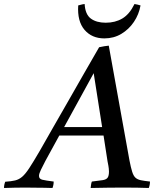

<svg xmlns="http://www.w3.org/2000/svg" viewBox="-104 -934 780 955"><path d="M431 -131 411 -260H191L122 -134Q109 -109 99.5 -89.5Q90 -70 90 -59Q90 -44 106.5 -40Q123 -36 163 -31Q163 -14 157 1Q143 0 117 0Q91 0 65 -0.5Q39 -1 24 -1Q-4 -1 -29 -0.5Q-54 0 -84 1Q-84 -15 -78 -30Q-48 -32 -29 -36.5Q-10 -41 6 -54.5Q22 -68 42 -98.5Q62 -129 94 -184Q122 -233 159 -298Q196 -363 237 -434Q278 -505 317 -574Q356 -643 389 -699Q403 -702 414.5 -704Q426 -706 437 -707L540 -136Q547 -100 553.5 -79.5Q560 -59 570 -50Q580 -41 597 -37.5Q614 -34 642 -31Q642 -14 636 1Q612 0 578 -0.5Q544 -1 511 -1Q482 -1 435 -0.5Q388 0 347 1Q348 -7 349 -15.5Q350 -24 353 -31Q389 -35 407 -38Q425 -41 431.5 -50.5Q438 -60 438 -81Q438 -86 437 -96.5Q436 -107 431 -131ZM215 -302H404L362 -570ZM317 -914Q320 -862 348 -841.5Q376 -821 422 -821Q469 -821 504.5 -842Q540 -863 565 -914Q573 -913 580.5 -911Q588 -909 595 -907Q587 -862 562 -825Q537 -788 499.5 -765.5Q462 -743 415 -743Q353 -743 316.5 -785.5Q280 -828 285 -907Q294 -909 300.5 -911Q307 -913 317 -914Z"/></svg>

Font: Tiro Devanagari Hindi
Style: Italic
Weight: 400
Italic angle: -11°
Designer: Devanagari: John Hudson & Fiona Ross, assisted by Paul Hanslow. Latin: John Hudson with Paul Hanslow, assisted by Kaja S
Foundry: Tiro Typeworks Ltd.
Version: Version 1.52